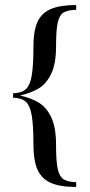

<svg xmlns="http://www.w3.org/2000/svg" viewBox="-20 -686 357 764"><path d="M283 -647Q248 -646 232 -635.5Q216 -625 209.5 -595Q203 -565 203 -501Q203 -433 184 -393Q165 -353 134.5 -334.5Q104 -316 60 -306Q104 -296 134.5 -277.5Q165 -259 184 -219Q203 -179 203 -111Q203 -46 209.5 -15Q216 16 232.5 27Q249 38 283 39V58Q219 58 182 41.5Q145 25 129 -11.5Q113 -48 113 -111Q113 -187 106.5 -225.5Q100 -264 84.5 -279.5Q69 -295 37 -297H32V-315H37Q69 -317 84.5 -332.5Q100 -348 106.5 -386.5Q113 -425 113 -501Q113 -563 129 -598.5Q145 -634 182 -650Q219 -666 283 -666Z"/></svg>

Font: Playfair Display SC
Style: Regular
Weight: 400
Designer: Claus Eggers Sørensen
Foundry: Claus Eggers Sørensen
Version: Version 1.200; ttfautohint (v1.6)